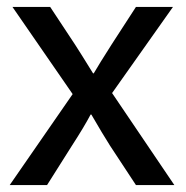

<svg xmlns="http://www.w3.org/2000/svg" viewBox="-20 -507 537 555"><path d="M197 -378Q212 -355 249 -295H251Q266 -321 303 -379L373 -487H480L304 -238L484 28H373L298 -86Q277 -119 244 -176H242Q223 -140 188 -86L116 28H8L190 -235L16 -487H125Z"/></svg>

Font: LINE Seed Sans KR Regular
Style: Regular
Weight: 400
Designer: LINE VX Design & Sandoll Inc & Dalton Maag Ltd
Foundry: Sandoll Inc.
Version: Version 1.000